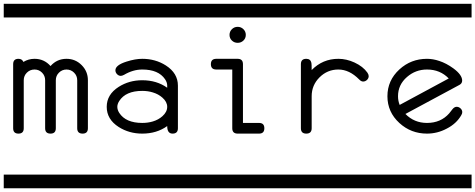

<svg xmlns="http://www.w3.org/2000/svg" viewBox="-20 -714 2540 1026"><path d="M0 -620.8V-693.8H500V-620.8ZM0 219.2H500V292.2H0ZM449.7 -28.6Q449.7 0 421.4 0Q392.6 0 392.6 -28.6V-285.2Q392.6 -309.3 375.7 -325.9Q358.9 -342.5 335.4 -342.5Q312 -342.5 295.2 -325.9Q278.3 -309.3 278.3 -285.2V-28.6Q278.3 0 250 0Q221.2 0 221.2 -28.6V-285.2Q221.2 -309.3 204.6 -325.9Q188 -342.5 164.6 -342.5Q140.6 -342.5 123.8 -325.9Q106.9 -309.3 106.9 -285.2V-28.6Q106.9 0 78.6 0Q50.3 0 50.3 -28.6V-371.1Q50.3 -399.7 78.6 -399.7Q98.1 -399.7 105 -383.1Q132.3 -399.7 164.6 -399.7Q215.8 -399.7 250 -361.1Q284.2 -399.7 335.4 -399.7Q382.8 -399.7 416.3 -366.1Q449.7 -332.5 449.7 -285.2Z M500 -620.8V-693.8H1000V-620.8ZM500 219.2H1000V292.2H500ZM930.7 -28.6Q930.7 0 902.1 0Q873.5 0 873.5 -40.3Q817.4 0 740.2 0Q669.9 0 614.3 -35.4Q550.3 -76.4 550.3 -143.1Q550.3 -209 614.3 -249.8Q669.9 -285.2 740.2 -285.2Q817.4 -285.2 873.5 -245.1V-256.6Q873.5 -273.7 861.8 -290.8Q826.7 -342.5 740.2 -342.5Q690.9 -342.5 642.6 -314Q632.3 -308.6 625.5 -308.6Q614.3 -308.6 605.5 -317.6Q596.7 -326.7 596.7 -338.4Q596.7 -366.2 656.7 -385Q703.1 -399.7 740.2 -399.7Q810.5 -399.7 866.2 -364.3Q930.7 -322.8 930.7 -256.6ZM873.5 -143.1Q873.5 -169.7 847.7 -192.4Q826.2 -211.4 796.4 -220.2Q770.5 -228.3 740.2 -228.3Q651.9 -228.3 617.2 -174.3Q606.9 -158.2 606.9 -143.1Q606.9 -127 617.2 -110.8Q651.9 -57.1 740.2 -57.1Q770.5 -57.1 796.4 -64.9Q826.2 -73.7 847.7 -92.8Q873.5 -115.7 873.5 -143.1Z M1000 -620.8V-693.8H1500V-620.8ZM1000 219.2H1500V292.2H1000ZM1293.5 -527.6Q1293.5 -509.5 1280.8 -497.3Q1268.1 -485.1 1250 -485.1Q1231.9 -485.1 1219.2 -497.3Q1206.5 -509.5 1206.5 -527.6Q1206.5 -545.4 1219.2 -558Q1231.9 -570.6 1250 -570.6Q1268.1 -570.6 1280.8 -558Q1293.5 -545.4 1293.5 -527.6ZM1392.6 -28.6Q1392.6 0 1364.3 0H1250Q1221.2 0 1221.2 -28.6V-342.5H1135.7Q1106.9 -342.5 1106.9 -371.1Q1106.9 -399.7 1135.7 -399.7H1250Q1278.3 -399.7 1278.3 -371.1V-57.1H1364.3Q1392.6 -57.1 1392.6 -28.6Z M1500 -620.8V-693.8H2000V-620.8ZM1500 219.2H2000V292.2H1500ZM1950.2 -307.4Q1950.2 -295.7 1941.2 -287Q1932.1 -278.3 1920.4 -278.3Q1909.7 -278.3 1898.9 -289.8Q1846.7 -342.5 1788.1 -342.5Q1729.5 -342.5 1687.5 -300.7Q1645.5 -258.8 1645.5 -199.7V-28.6Q1645.5 0 1616.7 0Q1587.9 0 1587.9 -28.6V-371.1Q1587.9 -399.7 1616.7 -399.7Q1639.2 -399.7 1644 -378.2Q1645.5 -371.6 1645.5 -339.6Q1704.1 -399.7 1788.1 -399.7Q1831.5 -399.7 1874.5 -379.9Q1919.9 -358.9 1943.4 -325.7Q1950.2 -315.4 1950.2 -307.4Z M2000 -620.8V-693.8H2500V-620.8ZM2000 219.2H2500V292.2H2000ZM2450.2 -114.7Q2450.2 -107.4 2445.3 -99.1Q2419.4 -53.2 2366.7 -26.4Q2316.9 0 2261.7 0Q2176.3 0 2114.3 -56.6Q2050.3 -115.2 2050.3 -199.7Q2050.3 -284.4 2114.3 -343Q2176.3 -399.7 2261.7 -399.7Q2293.5 -399.7 2327.1 -388.4Q2365.2 -376 2402.8 -348.6Q2449.7 -314 2449.7 -283.4Q2449.7 -268.1 2435.1 -260.3L2146.5 -105Q2193.4 -57.1 2261.7 -57.1Q2335.4 -57.1 2380.4 -108.2Q2386.2 -115.2 2397 -129.3Q2407.7 -143.3 2420.4 -143.3Q2431.6 -143.3 2440.9 -134.8Q2450.2 -126.2 2450.2 -114.7ZM2377.9 -294.7Q2332 -342.5 2261.7 -342.5Q2200.7 -342.5 2154.8 -302.5Q2106.9 -261 2106.9 -199.7Q2106.9 -175.3 2115.7 -153.3Z"/></svg>

Font: EnergyBar
Style: Regular
Weight: 400
Italic angle: -10°
Version: 1.0 2000-03-28